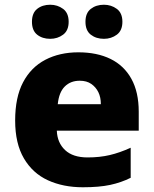

<svg xmlns="http://www.w3.org/2000/svg" viewBox="-20 -781 649 811"><path d="M311 -560Q390 -560 447 -532Q504 -504 535 -448Q566 -392 566 -309V-229H220Q222 -178 255 -147Q288 -116 350 -116Q401 -116 443.5 -126Q486 -136 532 -157V-30Q492 -10 445.5 0Q399 10 330 10Q247 10 182.5 -19.5Q118 -49 81 -112Q44 -175 44 -272Q44 -370 77.5 -433.5Q111 -497 171.5 -528.5Q232 -560 311 -560ZM317 -440Q278 -440 253.5 -415.5Q229 -391 224 -341H406Q406 -370 395.5 -391.5Q385 -413 365.5 -426.5Q346 -440 317 -440ZM115 -689Q115 -726 137 -743.5Q159 -761 192 -761Q223 -761 246.5 -743.5Q270 -726 270 -689Q270 -652 246.5 -634.5Q223 -617 192 -617Q159 -617 137 -634.5Q115 -652 115 -689ZM341 -689Q341 -726 363.5 -743.5Q386 -761 419 -761Q450 -761 473.5 -743.5Q497 -726 497 -689Q497 -652 473.5 -634.5Q450 -617 419 -617Q386 -617 363.5 -634.5Q341 -652 341 -689Z"/></svg>

Font: Noto Sans Oriya ExtraBold
Style: Regular
Weight: 800
Version: Version 2.003